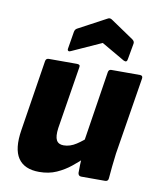

<svg xmlns="http://www.w3.org/2000/svg" viewBox="-83 -788 706 865"><g transform="rotate(10 270.0 -356.0)"><path d="M155 12Q87 12 58.5 -30.5Q30 -73 44 -160L95 -484Q97 -497 110 -497H239Q255 -497 252 -484L206 -197Q201 -159 210 -142Q219 -125 243 -125Q272 -125 300.5 -143.5Q329 -162 357 -189L351 -89Q327 -66 298 -42.5Q269 -19 234 -3.5Q199 12 155 12ZM346 0Q333 0 331 -14Q331 -31 331.5 -49.5Q332 -68 334 -88L330 -150L382 -484Q384 -497 396 -497H527Q541 -497 539 -483L482 -129Q478 -97 475 -68.5Q472 -40 470 -14Q469 0 455 0ZM202 -549Q195 -545 190.5 -547.5Q186 -550 187 -557L200 -636Q202 -648 211 -653L338 -721Q349 -728 359 -721L464 -650Q476 -642 474 -631L461 -558Q459 -541 444 -548L337 -610Z"/></g></svg>

Font: Sofia Sans Black
Style: Italic
Weight: 900
Italic angle: -9°
Version: Version 4.100-B